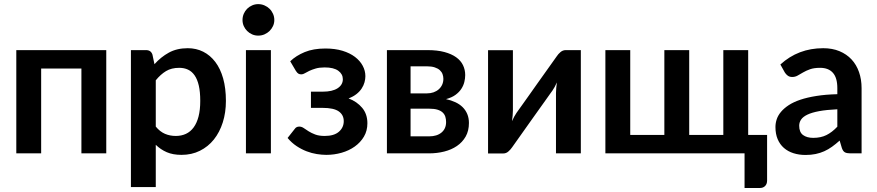

<svg xmlns="http://www.w3.org/2000/svg" viewBox="-20 -762 4356 954"><path d="M508 0H384.5V-421.5H184.5V0H61V-513H508Z M754 -133Q775 -107.5 799.8 -97Q824.5 -86.5 853.5 -86.5Q881.5 -86.5 904 -97Q926.5 -107.5 942.2 -129Q958 -150.5 966.5 -183.2Q975 -216 975 -260.5Q975 -305.5 967.8 -336.8Q960.5 -368 947 -387.5Q933.5 -407 914.2 -416Q895 -425 870.5 -425Q832 -425 805 -408.8Q778 -392.5 754 -363ZM747.5 -443Q779 -478.5 819 -500.5Q859 -522.5 913 -522.5Q955 -522.5 989.8 -505Q1024.5 -487.5 1049.8 -454.2Q1075 -421 1088.8 -372.2Q1102.5 -323.5 1102.5 -260.5Q1102.5 -203 1087 -154Q1071.5 -105 1042.8 -69Q1014 -33 973.2 -12.8Q932.5 7.5 882 7.5Q839 7.5 808.5 -5.8Q778 -19 754 -42.5V167.5H630.5V-513H706Q730 -513 737.5 -490.5Z M1326 -513V0H1202V-513ZM1343 -662.5Q1343 -646.5 1336.5 -632.5Q1330 -618.5 1319.2 -608Q1308.5 -597.5 1294 -591.2Q1279.5 -585 1263 -585Q1247 -585 1232.8 -591.2Q1218.5 -597.5 1208 -608Q1197.5 -618.5 1191.2 -632.5Q1185 -646.5 1185 -662.5Q1185 -679 1191.2 -693.5Q1197.5 -708 1208 -718.5Q1218.5 -729 1232.8 -735.2Q1247 -741.5 1263 -741.5Q1279.5 -741.5 1294 -735.2Q1308.5 -729 1319.2 -718.5Q1330 -708 1336.5 -693.5Q1343 -679 1343 -662.5Z M1422 -457.5Q1451 -485.5 1494 -503.2Q1537 -521 1597 -521Q1644.5 -521 1681.5 -509.8Q1718.5 -498.5 1743.8 -479.2Q1769 -460 1782.2 -435.2Q1795.5 -410.5 1795.5 -383.5Q1795.5 -369 1791.2 -353.2Q1787 -337.5 1777.2 -322.5Q1767.5 -307.5 1751.5 -294.8Q1735.5 -282 1712 -273Q1754 -257 1779.8 -226Q1805.5 -195 1805.5 -149.5Q1805.5 -112 1788.2 -83Q1771 -54 1742.5 -33.8Q1714 -13.5 1677.2 -3Q1640.5 7.5 1601.5 7.5Q1579.5 7.5 1554.2 3.5Q1529 -0.5 1503.5 -10.2Q1478 -20 1453.5 -36.2Q1429 -52.5 1409 -76.5L1444.5 -121.5Q1452 -133 1467 -133Q1478.5 -133 1489 -125.8Q1499.5 -118.5 1513.2 -109.8Q1527 -101 1546 -93.8Q1565 -86.5 1593.5 -86.5Q1640 -86.5 1664 -107.5Q1688 -128.5 1688 -160Q1688 -191 1663.2 -208.5Q1638.5 -226 1583 -226H1525V-306.5H1583Q1631.5 -306.5 1657.5 -323.5Q1683.5 -340.5 1683.5 -368.5Q1683.5 -394 1660.8 -410.5Q1638 -427 1593.5 -427Q1567 -427 1548.5 -421.5Q1530 -416 1516.8 -409.8Q1503.5 -403.5 1494.5 -398Q1485.5 -392.5 1477.5 -392.5Q1469 -392.5 1463 -395.8Q1457 -399 1450 -410Z M2112 -84.5Q2151 -84.5 2173.8 -103.5Q2196.5 -122.5 2196.5 -155.5Q2196.5 -169.5 2192.8 -181.8Q2189 -194 2179.5 -203Q2170 -212 2153.8 -217Q2137.5 -222 2112.5 -222H2020V-84.5ZM2020 -432.5V-298H2101Q2119 -298 2134 -303.2Q2149 -308.5 2160 -318.2Q2171 -328 2177 -341.2Q2183 -354.5 2183 -370.5Q2183 -382 2179 -393.2Q2175 -404.5 2165.5 -413.2Q2156 -422 2140.2 -427.2Q2124.5 -432.5 2101 -432.5ZM2104.5 -513Q2153 -513 2188.2 -503.5Q2223.5 -494 2246.5 -477.5Q2269.5 -461 2280.5 -438.2Q2291.5 -415.5 2291.5 -389Q2291.5 -372.5 2287.2 -354.8Q2283 -337 2272.2 -320.5Q2261.5 -304 2243 -290.5Q2224.5 -277 2196 -269.5Q2221.5 -264 2242.5 -254.2Q2263.5 -244.5 2278.5 -229.8Q2293.5 -215 2301.8 -195.2Q2310 -175.5 2310 -151Q2310 -112 2293.8 -83.5Q2277.5 -55 2250.2 -36.5Q2223 -18 2187.2 -9Q2151.5 0 2112.5 0H1902.5V-513Z M2866 -513V0H2742.5V-299.5Q2742.5 -311 2743.8 -324.8Q2745 -338.5 2747 -352.5Q2737 -329.5 2725 -312Q2724 -311 2715 -298.2Q2706 -285.5 2691.8 -265.5Q2677.5 -245.5 2659.5 -220.2Q2641.5 -195 2623 -169Q2579.5 -107.5 2524.5 -30Q2517.5 -19.5 2506.2 -9.5Q2495 0.5 2480.5 0.5H2405V-512.5H2528.5V-213Q2528.5 -201.5 2527.2 -187.8Q2526 -174 2524 -160Q2535 -184.5 2546 -200.5Q2546.5 -201.5 2555.5 -214Q2564.5 -226.5 2578.8 -246.5Q2593 -266.5 2611 -291.8Q2629 -317 2647.5 -343.5Q2691 -405 2746.5 -482.5Q2753.5 -493.5 2765 -503.2Q2776.5 -513 2791 -513Z M3791.5 -91.5V135Q3791.5 152 3781.8 162Q3772 172 3756.5 172H3679.5V0H2988V-513H3111.5V-91.5H3281V-513H3404.5V-91.5H3574V-513H3697.5V-91.5Z M4140.5 -219Q4087 -216.5 4050.5 -209.8Q4014 -203 3992 -192.5Q3970 -182 3960.5 -168Q3951 -154 3951 -137.5Q3951 -105 3970.2 -91Q3989.5 -77 4020.5 -77Q4058.5 -77 4086.2 -90.8Q4114 -104.5 4140.5 -132.5ZM3857.5 -441.5Q3946 -522.5 4070.5 -522.5Q4115.5 -522.5 4151 -507.8Q4186.5 -493 4211 -466.8Q4235.5 -440.5 4248.2 -404Q4261 -367.5 4261 -324V0H4205Q4187.5 0 4178 -5.2Q4168.5 -10.5 4163 -26.5L4152 -63.5Q4132.5 -46 4114 -32.8Q4095.5 -19.5 4075.5 -10.5Q4055.5 -1.5 4032.8 3.2Q4010 8 3982.5 8Q3950 8 3922.5 -0.8Q3895 -9.5 3875 -27Q3855 -44.5 3844 -70.5Q3833 -96.5 3833 -131Q3833 -150.5 3839.5 -169.8Q3846 -189 3860.8 -206.5Q3875.5 -224 3899 -239.5Q3922.5 -255 3956.8 -266.5Q3991 -278 4036.5 -285.2Q4082 -292.5 4140.5 -294V-324Q4140.5 -375.5 4118.5 -400.2Q4096.5 -425 4055 -425Q4025 -425 4005.2 -418Q3985.5 -411 3970.5 -402.2Q3955.5 -393.5 3943.2 -386.5Q3931 -379.5 3916 -379.5Q3903 -379.5 3894 -386.2Q3885 -393 3879.5 -402Z"/></svg>

Font: Lato 2
Style: Bold
Weight: 700
Designer: Lukasz Dziedzic with Adam Twardoch and Botio Nikoltchev
Foundry: tyPoland Lukasz Dziedzic
Version: Version 2.015; 2015-08-06; http://www.latofonts.com/